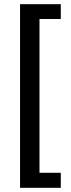

<svg xmlns="http://www.w3.org/2000/svg" viewBox="-20 -742 339 919"><path d="M76 157V-722H271V-651H169V85H271V157Z"/></svg>

Font: Mukta Medium
Style: Regular
Weight: 500
Designer: Girish Dalvi and Yashodeep Gholap
Foundry: Ek Type
Version: Version 2.538;PS 1.002;hotconv 16.6.51;makeotf.lib2.5.65220;